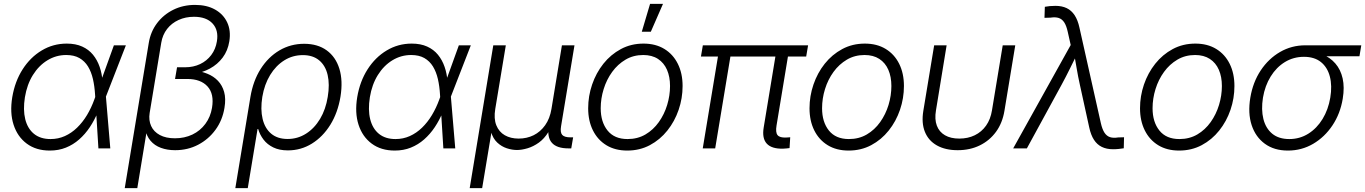

<svg xmlns="http://www.w3.org/2000/svg" viewBox="-20 -762 7011 986"><path d="M235.8 11.2Q165.5 11.2 117.7 -24.2Q69.8 -59.6 49.8 -121.3Q29.8 -183.1 43 -263.2Q56.6 -344.2 96.2 -406Q135.7 -467.8 194.3 -502.9Q252.9 -538.1 322.8 -538.1Q368.7 -538.1 402.1 -522.9Q435.5 -507.8 457.5 -481Q479.5 -454.1 491.7 -418.7Q503.9 -383.3 506.8 -342.3H529.3L523.9 -266.6L546.4 0H485.4L468.3 -275.4Q465.8 -318.8 457.3 -356Q448.7 -393.1 431.9 -420.7Q415 -448.2 387.7 -463.9Q360.4 -479.5 319.8 -479.5Q268.1 -479.5 223.6 -452.4Q179.2 -425.3 148.9 -376.7Q118.7 -328.1 107.9 -262.7Q97.7 -198.2 109.6 -149.9Q121.6 -101.6 154.5 -74.7Q187.5 -47.9 239.7 -47.9Q278.8 -47.9 313 -63.2Q347.2 -78.6 375.7 -106.2Q404.3 -133.8 426.8 -171.1Q449.2 -208.5 464.8 -252L564.9 -529.3H626.5L522.9 -263.2L503.4 -186.5H482.4Q465.3 -145 441.4 -109.1Q417.5 -73.2 386.7 -46.1Q356 -19 318.4 -3.9Q280.8 11.2 235.8 11.2Z M620.6 204.1 744.1 -542Q753.4 -599.1 786.6 -643.1Q819.8 -687 870.1 -711.9Q920.4 -736.8 981.9 -736.8Q1042 -736.8 1084.5 -712.9Q1127 -689 1146.7 -647Q1166.5 -605 1157.7 -549.8Q1149.9 -501.5 1123.5 -466.3Q1097.2 -431.2 1057.9 -409.9Q1018.6 -388.7 971.7 -381.8L975.1 -400.4Q1012.2 -396.5 1044.4 -383.5Q1076.7 -370.6 1099.1 -347.2Q1121.6 -323.7 1131.1 -289.6Q1140.6 -255.4 1132.8 -208.5Q1122.6 -145 1086.9 -95.9Q1051.3 -46.9 997.8 -18.8Q944.3 9.3 879.4 9.3Q838.9 9.3 806.4 -2.7Q773.9 -14.6 752.9 -39.3Q731.9 -64 725.1 -101.6L736.8 -109.4L685.1 204.1ZM878.4 -51.8Q927.7 -51.8 968 -71Q1008.3 -90.3 1034.7 -126Q1061 -161.6 1068.8 -208.5Q1080.6 -279.8 1045.7 -318.1Q1010.7 -356.4 942.4 -356.4H878.9L889.2 -416.5H930.7Q973.1 -416.5 1007.6 -432.9Q1042 -449.2 1064.7 -479.2Q1087.4 -509.3 1093.8 -549.3Q1103.5 -606.9 1071.5 -641.4Q1039.6 -675.8 976.1 -675.8Q932.6 -675.8 897 -659.4Q861.3 -643.1 838.1 -613.3Q814.9 -583.5 808.1 -542.5L748.5 -181.6Q742.7 -144.5 756.1 -115Q769.5 -85.4 800.8 -68.6Q832 -51.8 878.4 -51.8Z M1188.5 204.1 1266.1 -264.6Q1279.8 -346.7 1318.6 -408Q1357.4 -469.2 1415 -503.2Q1472.7 -537.1 1542 -537.1Q1611.3 -537.1 1657.7 -503.4Q1704.1 -469.7 1722.9 -408.7Q1741.7 -347.7 1728.5 -265.6Q1714.8 -183.1 1676.3 -121.1Q1637.7 -59.1 1581.5 -24.4Q1525.4 10.3 1458.5 10.3Q1414.6 10.3 1383.5 -4.9Q1352.5 -20 1333.5 -44.9Q1314.5 -69.8 1305.7 -99.6H1302.7L1252.4 204.1ZM1457 -48.3Q1508.8 -48.3 1551.8 -75.7Q1594.7 -103 1623.8 -151.6Q1652.8 -200.2 1663.1 -264.6Q1673.8 -328.6 1662.6 -377Q1651.4 -425.3 1619.1 -452.1Q1586.9 -479 1535.2 -479Q1482.9 -479 1439.7 -451.9Q1396.5 -424.8 1367.2 -376.7Q1337.9 -328.6 1327.1 -264.6Q1316.9 -200.2 1328.6 -151.4Q1340.3 -102.5 1372.8 -75.4Q1405.3 -48.3 1457 -48.3Z M2007.3 11.2Q1937 11.2 1889.2 -24.2Q1841.3 -59.6 1821.3 -121.3Q1801.3 -183.1 1814.5 -263.2Q1828.1 -344.2 1867.7 -406Q1907.2 -467.8 1965.8 -502.9Q2024.4 -538.1 2094.2 -538.1Q2140.1 -538.1 2173.6 -522.9Q2207 -507.8 2229 -481Q2251 -454.1 2263.2 -418.7Q2275.4 -383.3 2278.3 -342.3H2300.8L2295.4 -266.6L2317.9 0H2256.8L2239.7 -275.4Q2237.3 -318.8 2228.8 -356Q2220.2 -393.1 2203.4 -420.7Q2186.5 -448.2 2159.2 -463.9Q2131.8 -479.5 2091.3 -479.5Q2039.6 -479.5 1995.1 -452.4Q1950.7 -425.3 1920.4 -376.7Q1890.1 -328.1 1879.4 -262.7Q1869.1 -198.2 1881.1 -149.9Q1893.1 -101.6 1926 -74.7Q1959 -47.9 2011.2 -47.9Q2050.3 -47.9 2084.5 -63.2Q2118.7 -78.6 2147.2 -106.2Q2175.8 -133.8 2198.2 -171.1Q2220.7 -208.5 2236.3 -252L2336.4 -529.3H2397.9L2294.4 -263.2L2274.9 -186.5H2253.9Q2236.8 -145 2212.9 -109.1Q2189 -73.2 2158.2 -46.1Q2127.4 -19 2089.8 -3.9Q2052.2 11.2 2007.3 11.2Z M2392.1 204.1 2513.2 -529.3H2577.6L2523.4 -202.6Q2515.1 -152.8 2528.8 -118.7Q2542.5 -84.5 2572.5 -67.4Q2602.5 -50.3 2643.6 -50.3Q2685.5 -50.3 2720.5 -67.6Q2755.4 -85 2779.5 -118.9Q2803.7 -152.8 2812 -202.6L2865.7 -529.3H2930.2L2861.3 -113.8Q2856 -82 2867.2 -69.3Q2878.4 -56.6 2910.2 -56.6H2923.3L2913.6 0H2899.4Q2839.4 0 2814.2 -28.6Q2789.1 -57.1 2798.3 -113.3L2808.6 -173.8H2827.6Q2818.8 -120.6 2797.1 -85.2Q2775.4 -49.8 2747.1 -29.5Q2718.8 -9.3 2689 -0.5Q2659.2 8.3 2634.8 8.3Q2609.9 8.3 2582.8 -0.5Q2555.7 -9.3 2533.7 -29.8Q2511.7 -50.3 2501.5 -85.4Q2491.2 -120.6 2500 -173.8H2519L2456.1 204.1Z M3201.2 11.2Q3139.2 11.2 3094.2 -16.1Q3049.3 -43.5 3024.9 -92.5Q3000.5 -141.6 3000.5 -206.1Q3000.5 -268.6 3020.8 -327.9Q3041 -387.2 3078.6 -434.6Q3116.2 -481.9 3168.5 -510Q3220.7 -538.1 3284.7 -538.1Q3346.7 -538.1 3391.6 -510.7Q3436.5 -483.4 3460.9 -434.3Q3485.4 -385.3 3485.4 -320.3Q3485.4 -257.3 3465.1 -198Q3444.8 -138.7 3407.2 -91.6Q3369.6 -44.4 3317.4 -16.6Q3265.1 11.2 3201.2 11.2ZM3202.6 -47.9Q3254.4 -47.9 3294.7 -71.5Q3335 -95.2 3363.3 -135Q3391.6 -174.8 3406.2 -223.1Q3420.9 -271.5 3420.9 -320.3Q3420.9 -367.7 3405.3 -403.6Q3389.6 -439.5 3358.9 -459.5Q3328.1 -479.5 3283.2 -479.5Q3232.9 -479.5 3192.6 -455.8Q3152.3 -432.1 3123.8 -392.8Q3095.2 -353.5 3080.1 -304.7Q3064.9 -255.9 3064.9 -206.1Q3064.9 -135.3 3100.1 -91.6Q3135.3 -47.9 3202.6 -47.9ZM3275.9 -599.1 3318.4 -742.2H3384.8L3322.3 -599.1Z M4001.5 1.5Q3942.9 2.9 3917.7 -24.4Q3892.6 -51.8 3901.9 -107.4L3968.3 -509.8H4032.7L3967.8 -117.2Q3961.9 -82 3973.1 -68.1Q3984.4 -54.2 4016.6 -55.7Q4024.4 -56.2 4028.6 -56.4Q4032.7 -56.6 4038.1 -57.1L4034.7 -1.5Q4027.8 -0.5 4019.3 0.2Q4010.7 1 4001.5 1.5ZM3588.9 0 3673.3 -509.8H3737.3L3652.8 0ZM3579.6 -471.7 3589.4 -529.3H4129.9L4120.1 -471.7Z M4337.9 11.2Q4275.9 11.2 4231 -16.1Q4186 -43.5 4161.6 -92.5Q4137.2 -141.6 4137.2 -206.1Q4137.2 -268.6 4157.5 -327.9Q4177.7 -387.2 4215.3 -434.6Q4252.9 -481.9 4305.2 -510Q4357.4 -538.1 4421.4 -538.1Q4483.4 -538.1 4528.3 -510.7Q4573.2 -483.4 4597.7 -434.3Q4622.1 -385.3 4622.1 -320.3Q4622.1 -257.3 4601.8 -198Q4581.5 -138.7 4543.9 -91.6Q4506.3 -44.4 4454.1 -16.6Q4401.9 11.2 4337.9 11.2ZM4339.4 -47.9Q4391.1 -47.9 4431.4 -71.5Q4471.7 -95.2 4500 -135Q4528.3 -174.8 4543 -223.1Q4557.6 -271.5 4557.6 -320.3Q4557.6 -367.7 4542 -403.6Q4526.4 -439.5 4495.6 -459.5Q4464.8 -479.5 4419.9 -479.5Q4369.6 -479.5 4329.3 -455.8Q4289.1 -432.1 4260.5 -392.8Q4231.9 -353.5 4216.8 -304.7Q4201.7 -255.9 4201.7 -206.1Q4201.7 -135.3 4236.8 -91.6Q4272 -47.9 4339.4 -47.9Z M4897.9 9.3Q4835 9.3 4791.5 -15.1Q4748 -39.6 4729.7 -85Q4711.4 -130.4 4721.7 -192.9L4777.3 -529.3H4841.3L4786.6 -195.3Q4778.8 -149.4 4791 -116.9Q4803.2 -84.5 4832.8 -67.4Q4862.3 -50.3 4906.2 -50.3Q4950.7 -50.3 4985.8 -67.4Q5021 -84.5 5043.9 -116.9Q5066.9 -149.4 5074.2 -195.3L5129.4 -529.3H5193.8L5138.2 -192.9Q5127.9 -130.4 5095 -85.2Q5062 -40 5011.7 -15.4Q4961.4 9.3 4897.9 9.3Z M5183.1 0 5478.5 -530.8 5463.4 -598.1Q5456.5 -629.9 5445.3 -647Q5434.1 -664.1 5417 -669.7Q5399.9 -675.3 5375 -671.4L5343.8 -670.4L5345.7 -727.1Q5357.9 -729.5 5371.3 -730.7Q5384.8 -731.9 5400.4 -731.9Q5433.6 -731.9 5458 -720.2Q5482.4 -708.5 5498.8 -683.6Q5515.1 -658.7 5523.4 -620.1L5633.3 -129.9Q5640.6 -97.7 5652.1 -80.3Q5663.6 -63 5680.7 -57.6Q5697.8 -52.2 5722.2 -56.2L5752.4 -57.1L5751 -0.5Q5738.8 1.5 5725.3 2.9Q5711.9 4.4 5695.8 4.4Q5662.6 4.4 5638.2 -7.6Q5613.8 -19.5 5597.9 -44.2Q5582 -68.8 5573.7 -107.4L5525.4 -327.6Q5516.1 -369.1 5509.3 -410.2Q5502.4 -451.2 5495.1 -491.7H5515.1Q5495.1 -451.7 5474.9 -410.4Q5454.6 -369.1 5432.1 -327.6L5253.4 0Z M6035.2 11.2Q5973.1 11.2 5928.2 -16.1Q5883.3 -43.5 5858.9 -92.5Q5834.5 -141.6 5834.5 -206.1Q5834.5 -268.6 5854.7 -327.9Q5875 -387.2 5912.6 -434.6Q5950.2 -481.9 6002.4 -510Q6054.7 -538.1 6118.7 -538.1Q6180.7 -538.1 6225.6 -510.7Q6270.5 -483.4 6294.9 -434.3Q6319.3 -385.3 6319.3 -320.3Q6319.3 -257.3 6299.1 -198Q6278.8 -138.7 6241.2 -91.6Q6203.6 -44.4 6151.4 -16.6Q6099.1 11.2 6035.2 11.2ZM6036.6 -47.9Q6088.4 -47.9 6128.7 -71.5Q6168.9 -95.2 6197.3 -135Q6225.6 -174.8 6240.2 -223.1Q6254.9 -271.5 6254.9 -320.3Q6254.9 -367.7 6239.3 -403.6Q6223.6 -439.5 6192.9 -459.5Q6162.1 -479.5 6117.2 -479.5Q6066.9 -479.5 6026.6 -455.8Q5986.3 -432.1 5957.8 -392.8Q5929.2 -353.5 5914.1 -304.7Q5898.9 -255.9 5898.9 -206.1Q5898.9 -135.3 5934.1 -91.6Q5969.2 -47.9 6036.6 -47.9Z M6593.8 11.2Q6523.4 11.2 6475.6 -23.7Q6427.7 -58.6 6407.7 -119.6Q6387.7 -180.7 6400.9 -260.3Q6414.1 -339.8 6454.3 -400.4Q6494.6 -460.9 6553.7 -495.1Q6612.8 -529.3 6683.1 -529.3H6970.7L6961.4 -473.1H6750.5L6676.3 -470.2Q6622.6 -470.2 6578.6 -443.4Q6534.7 -416.5 6505.4 -369.1Q6476.1 -321.8 6465.8 -260.3Q6456.1 -199.2 6468 -151.1Q6480 -103 6513.4 -75.4Q6546.9 -47.9 6601.1 -47.9Q6654.8 -47.9 6698.7 -75.4Q6742.7 -103 6772 -151.1Q6801.3 -199.2 6811.5 -260.3Q6821.8 -321.8 6809.3 -369.1Q6796.9 -416.5 6763.4 -443.4Q6730 -470.2 6676.3 -470.2L6678.2 -499.5Q6729.5 -499.5 6770 -483.4Q6810.5 -467.3 6837.6 -436Q6864.7 -404.8 6875 -359.4Q6885.3 -314 6875.5 -254.9Q6862.8 -178.2 6822.8 -118.2Q6782.7 -58.1 6723.6 -23.4Q6664.6 11.2 6593.8 11.2Z"/></svg>

Font: Inter 24pt Light
Style: Italic
Weight: 300
Italic angle: -9.3988°
Designer: Rasmus Andersson
Foundry: rsms
Version: Version 4.001;git-66647c0bb